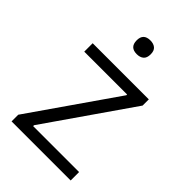

<svg xmlns="http://www.w3.org/2000/svg" viewBox="-222 -832 919 919"><g transform="rotate(45 237.5 -373.0)"><path d="M38 -46 338 -478V-483H48V-540H428V-498L127 -64V-58H438V-1H38ZM234 -652Q187 -652 187 -699Q187 -745 234 -745Q256 -745 269 -734Q282 -723 282 -699Q282 -674 269 -663Q256 -652 234 -652Z"/></g></svg>

Font: Encode Sans Normal
Style: Light
Weight: 300
Designer: Pablo Impallari, Andres Torresi
Foundry: Pablo Impallari, Andres Torresi
Version: Version 1.000; ttfautohint (v1.00) -l 8 -r 50 -G 200 -x 14 -